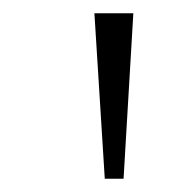

<svg xmlns="http://www.w3.org/2000/svg" viewBox="-20 -727 267 289"><path d="M122.1 -707H180.7L166 -458H137.7Z"/></svg>

Font: Pretendard Std ExtraLight
Style: Regular
Weight: 200
Designer: Base glyphs from Inter by Rasmus Andersson; Hangeul glyphs from Noto Sans CJK(Source Han Sans) by Jang Soo-young and Kan
Foundry: Kil Hyung-jin
Version: Version 1.309